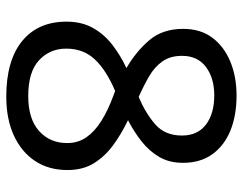

<svg xmlns="http://www.w3.org/2000/svg" viewBox="-101 -663 774 612"><g transform="rotate(90 286.0 -357.0)"><path d="M285 -724Q348 -724 396 -704.5Q444 -685 471.5 -647Q499 -609 499 -553Q499 -510 480.5 -478Q462 -446 431 -421.5Q400 -397 363 -378Q407 -357 443 -330.5Q479 -304 500.5 -269Q522 -234 522 -185Q522 -125 493 -81.5Q464 -38 411.5 -14Q359 10 288 10Q173 10 111 -40.5Q49 -91 49 -182Q49 -231 69.5 -267Q90 -303 124 -329Q158 -355 197 -373Q145 -403 108.5 -445.5Q72 -488 72 -554Q72 -609 100 -646.5Q128 -684 176 -704Q224 -724 285 -724ZM135 -181Q135 -129 172 -94.5Q209 -60 286 -60Q359 -60 397.5 -94.5Q436 -129 436 -184Q436 -219 417.5 -245.5Q399 -272 365.5 -293Q332 -314 286 -331L270 -337Q204 -309 169.5 -272.5Q135 -236 135 -181ZM284 -653Q229 -653 193.5 -626.5Q158 -600 158 -550Q158 -513 175.5 -488Q193 -463 223 -445.5Q253 -428 289 -412Q341 -434 376.5 -465Q412 -496 412 -550Q412 -600 377 -626.5Q342 -653 284 -653Z"/></g></svg>

Font: Noto Sans Bamum
Style: Regular
Weight: 400
Designer: Monotype Design Team
Foundry: Monotype Imaging Inc.
Version: Version 2.001